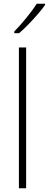

<svg xmlns="http://www.w3.org/2000/svg" viewBox="-20 -1016 263 1036"><path d="M121 0H82V-760H121ZM223 -989Q207 -966 183 -938.5Q159 -911 133 -884Q107 -857 83 -837H57V-846Q89 -879 123 -920.5Q157 -962 178 -996H223Z"/></svg>

Font: Noto Sans Arabic UI SmCn XLt
Style: Regular
Weight: 200
Width: 4
Designer: Monotype Design Team, Nadine Chahine and Nizar Qandah
Foundry: Monotype Imaging Inc.
Version: Version 2.010; ttfautohint (v1.8.4.7-5d5b)